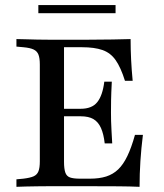

<svg xmlns="http://www.w3.org/2000/svg" viewBox="-20 -722 634 742"><path d="M171 -2.4Q147.6 -2.4 123.8 -2Q100 -1.6 79 -1.2Q58.1 -0.8 43.5 0V-29L70.2 -31.5Q96.8 -34.7 110.1 -40.7Q123.4 -46.8 128.6 -60.1Q133.9 -73.4 133.9 -98.4V-472.6Q133.9 -497.6 128.6 -510.9Q123.4 -524.2 110.1 -530.6Q96.8 -537.1 70.2 -539.5L43.5 -541.9V-571Q58.1 -571 79 -570.2Q100 -569.4 123.8 -569Q147.6 -568.5 171 -568.5H181.5H316.9Q374.2 -568.5 414.5 -569.4Q454.8 -570.2 484.7 -571Q484.7 -531.5 486.7 -491.5Q488.7 -451.6 492.7 -409.7H462.9Q446.8 -461.3 427 -489.5Q407.3 -517.7 376.2 -528.6Q345.2 -539.5 296.8 -539.5H227.4V-96.8Q227.4 -70.2 232.3 -55.6Q237.1 -41.1 250.4 -36.3Q263.7 -31.5 289.5 -31.5H327.4Q363.7 -31.5 390.3 -39.9Q416.9 -48.4 436.7 -67.3Q456.5 -86.3 472.2 -119Q487.9 -151.6 501.6 -200.8H532.3Q525.8 -149.2 522.6 -99.6Q519.4 -50 519.4 0Q485.5 -1.6 437.9 -2Q390.3 -2.4 323.4 -2.4H181.5ZM200 -272.6V-301.6H367.7V-272.6ZM384.7 -167.7Q380.6 -204 370.2 -227.4Q359.7 -250.8 341.1 -261.7Q322.6 -272.6 291.9 -272.6V-301.6Q335.5 -301.6 356 -327.4Q376.6 -353.2 383.1 -406.5H412.1Q409.7 -360.5 409.3 -335.1Q408.9 -309.7 408.9 -287.1Q408.9 -271 409.3 -254.4Q409.7 -237.9 410.9 -217.3Q412.1 -196.8 413.7 -167.7ZM128.2 -671V-702.4H426.6V-671Z"/></svg>

Font: Playfair 5pt SemiExpanded Light Medium
Style: Regular
Weight: 500
Version: Version 2.203